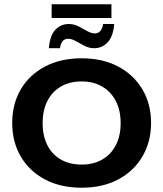

<svg xmlns="http://www.w3.org/2000/svg" viewBox="-20 -866 762 896"><path d="M361 10Q263 10 190 -28.5Q117 -67 77 -135.5Q37 -204 37 -292Q37 -381 77 -449Q117 -517 190 -555.5Q263 -594 361 -594Q459 -594 531.5 -555.5Q604 -517 644.5 -449Q685 -381 685 -292Q685 -204 644.5 -135.5Q604 -67 531.5 -28.5Q459 10 361 10ZM361 -98Q416 -98 457 -121.5Q498 -145 520.5 -188.5Q543 -232 543 -291Q543 -351 520.5 -394.5Q498 -438 457 -462Q416 -486 361 -486Q305 -486 264 -462Q223 -438 201 -394.5Q179 -351 179 -291Q179 -232 201 -188.5Q223 -145 264 -121.5Q305 -98 361 -98ZM420 -641Q396 -641 374.5 -652Q353 -663 334 -674Q315 -685 298 -685Q281 -685 271.5 -673Q262 -661 260 -641H208Q213 -701 238.5 -727.5Q264 -754 301 -754Q325 -754 346.5 -743Q368 -732 387 -721Q406 -710 423 -710Q439 -710 449 -722.5Q459 -735 461 -754H513Q508 -695 482 -668Q456 -641 420 -641ZM221 -782V-846H500V-782Z"/></svg>

Font: Rokkitt
Style: Bold
Weight: 700
Designer: Vernon Adams
Foundry: Vernon Adams
Version: Version 3.103